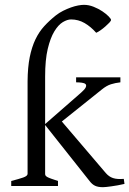

<svg xmlns="http://www.w3.org/2000/svg" viewBox="-20 -777 540 802"><path d="M500 -8.8Q485.8 -5.4 471.9 -2.9Q458 -0.5 446 1.2Q434.1 2.9 424.6 3.9Q415 4.9 410.2 4.9Q389.6 4.9 377.2 -1Q364.7 -6.8 354 -21L168.5 -254.9V-50.8Q168.5 -46.9 170.2 -43.9Q171.9 -41 177.2 -37.8Q182.6 -34.7 193.4 -30.8Q204.1 -26.9 222.2 -21V0H26.9V-21Q59.1 -29.3 77.1 -35.6Q95.2 -42 95.2 -50.8V-437.5Q95.7 -496.1 104.2 -538.3Q112.8 -580.6 127.9 -612.3Q143.1 -644 164.6 -667.5Q186 -690.9 212.9 -712.4Q227.1 -723.6 243.7 -731.9Q260.3 -740.2 276.1 -745.8Q292 -751.5 306.4 -754.2Q320.8 -756.8 330.6 -756.8Q350.6 -756.8 370.8 -748.8Q391.1 -740.7 407.2 -730Q423.3 -719.2 433.6 -708.7Q443.8 -698.2 443.8 -693.8Q443.8 -689.9 436.8 -682.4Q429.7 -674.8 419.9 -666.3Q410.2 -657.7 399.7 -650.4Q389.2 -643.1 381.8 -640.1Q359.4 -665.5 333.3 -680.7Q307.1 -695.8 276.9 -695.8Q261.2 -695.8 242.4 -684.6Q223.6 -673.3 207 -646Q190.4 -618.7 179.4 -572.8Q168.5 -526.9 168.5 -457V-258.8L318.8 -390.1Q335 -404.3 338.4 -412.8Q341.8 -421.4 337.2 -425.8Q332.5 -430.2 321.5 -431.6Q310.5 -433.1 297.9 -433.1V-454.1H482.9V-433.1Q461.4 -430.7 443.4 -425Q425.3 -419.4 404.8 -402.8L238.3 -269.5L421.9 -54.2Q428.7 -46.4 436 -41.3Q443.4 -36.1 452.1 -33.2Q460.9 -30.3 471.9 -29.5Q482.9 -28.8 497.1 -29.8Z"/></svg>

Font: Gentium Kaktovik
Style: Regular
Weight: 400
Designer: J. Victor Gaultney and Annie Olsen
Foundry: SIL International
Version: Version 1.102; 2013; Maintenance release